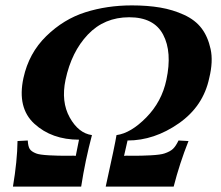

<svg xmlns="http://www.w3.org/2000/svg" viewBox="-20 -692 821 712"><path d="M756 -403Q734 -298 643 -234.5Q552 -171 453 -171L440 -114Q441 -115 471 -114.5Q501 -114 538.5 -116Q576 -118 590 -123Q611 -130 621.5 -140Q632 -150 642 -171L679 -169Q646 -86 624 0H616Q607 0 592.5 0Q578 0 559 0Q540 0 519 0Q498 0 477 0Q456 0 437.5 0Q419 0 404 0Q389 0 380 0H372Q407 -158 412 -191Q465 -198 522.5 -256.5Q580 -315 597 -396Q619 -499 585 -563.5Q551 -628 459 -628Q367 -628 306 -564Q245 -500 223 -396Q206 -315 238.5 -256.5Q271 -198 321 -191Q296 -97 281 0H28Q44 -95 45 -169L83 -171Q84 -150 90 -140Q96 -130 114 -123Q126 -118 162.5 -116Q199 -114 230 -114.5Q261 -115 261 -114L273 -174Q172 -174 107.5 -233Q43 -292 67 -403Q87 -495 151.5 -558Q216 -621 296.5 -646.5Q377 -672 469 -672Q527 -672 574 -664Q621 -656 662.5 -637Q704 -618 727.5 -587Q751 -556 761 -510Q771 -464 756 -403Z"/></svg>

Font: GFS Artemisia
Style: Bold Italic
Weight: 700
Italic angle: -12°
Designer: Designed by Takis Katsoulidis and George D. Matthiopoulos.
Foundry: Designed by Takis Katsoulidis and George D. Matthiopoulos.
Version: Version 1.0